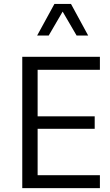

<svg xmlns="http://www.w3.org/2000/svg" viewBox="-20 -969 567 989"><path d="M173.8 -66.4V-305.7H467.8V-369.6H173.8V-609.4H494.6V-676.3H94.7V0H494.6V-66.4ZM345.7 -948.7H260.3L171.4 -786.1H231L302.7 -909.2L374.5 -786.1H434.1Z"/></svg>

Font: Estedad Regular
Style: Regular
Weight: 400
Designer: Amin Abedi
Version: Version 7.3